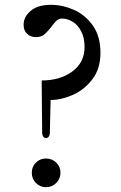

<svg xmlns="http://www.w3.org/2000/svg" viewBox="-20 -763 503 797"><path d="M155 -213 153 -429Q230 -429 280.5 -466.5Q331 -504 331 -568Q331 -607 316.5 -634Q302 -661 280.5 -673.5Q259 -686 237 -686Q224 -686 215 -677.5Q206 -669 194 -653Q177 -631 164 -620Q151 -609 129 -609Q106 -609 92 -623Q78 -637 78 -660Q78 -693 107.5 -718Q137 -743 192 -743Q239 -743 286 -722.5Q333 -702 365 -657.5Q397 -613 397 -543Q397 -478 363.5 -434Q330 -390 282 -369Q234 -348 190 -348L187 -213Q187 -202 182.5 -196Q178 -190 171 -190Q164 -190 159.5 -196Q155 -202 155 -213ZM112 -46Q112 -71 129 -88Q146 -105 171 -105Q196 -105 213.5 -88Q231 -71 231 -46Q231 -21 213.5 -3.5Q196 14 171 14Q146 14 129 -3.5Q112 -21 112 -46Z"/></svg>

Font: Shippori Mincho Medium
Style: Regular
Weight: 500
Designer: FONTDASU
Foundry: FONTDASU / Google Inc. / but / Adobe
Version: Version 3.110; ttfautohint (v1.8.3)